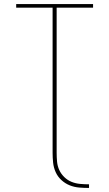

<svg xmlns="http://www.w3.org/2000/svg" viewBox="-20 -755 540 949"><path d="M420 174Q396 174 371.5 172Q347 170 324.5 161Q302 152 283.5 135Q265 118 255 95.5Q245 73 242.5 48.5Q240 24 240 0V-717H60V-735H440V-717H260V0Q260 22 262 44Q264 66 273 85.5Q282 105 298 120.5Q314 136 334 144Q354 152 376 154Q398 156 420 156Z"/></svg>

Font: Zed Mono Thin
Style: Regular
Weight: 100
Monospace: yes
Designer: Belleve Invis
Foundry: Belleve Invis
Version: Version 1.0.0; ttfautohint (v1.8.4)